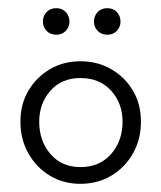

<svg xmlns="http://www.w3.org/2000/svg" viewBox="-20 -440 395 470"><path d="M177 10Q135 10 102 -10Q69 -30 49.5 -64.5Q30 -99 30 -142Q30 -185 49.5 -218Q69 -251 102 -270.5Q135 -290 177 -290Q219 -290 252.5 -270.5Q286 -251 305.5 -218Q325 -185 325 -142Q325 -99 305.5 -64.5Q286 -30 252.5 -10Q219 10 177 10ZM177 -31Q224 -31 252 -63Q280 -95 280 -142Q280 -187 252 -218Q224 -249 177 -249Q131 -249 103.5 -218Q76 -187 76 -142Q76 -95 103.5 -63Q131 -31 177 -31ZM118 -355Q103 -355 94 -364.5Q85 -374 85 -387Q85 -401 94 -410.5Q103 -420 118 -420Q132 -420 141 -410.5Q150 -401 150 -387Q150 -374 141 -364.5Q132 -355 118 -355ZM243 -355Q228 -355 219 -364.5Q210 -374 210 -387Q210 -401 219 -410.5Q228 -420 243 -420Q257 -420 266 -410.5Q275 -401 275 -387Q275 -374 266 -364.5Q257 -355 243 -355Z"/></svg>

Font: Dongle Light
Style: Regular
Weight: 300
Designer: Yanghee Ryu
Foundry: Yanghee Ryu
Version: Version 2.000